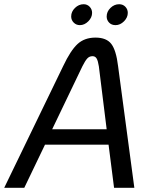

<svg xmlns="http://www.w3.org/2000/svg" viewBox="-34 -889 723 909"><path d="M480 -204H179L81 0H-14L265 -576Q300 -650 333 -680.5Q366 -711 418 -711Q470 -711 493 -681Q516 -651 525 -576L602 0H506ZM471 -277 434 -575Q430 -601 423.5 -612Q417 -623 404 -623Q389 -623 379 -612Q369 -601 356 -575L213 -277ZM303 -811Q303 -834 321 -851.5Q339 -869 362 -869Q379 -869 390.5 -857Q402 -845 402 -828Q402 -806 384 -788Q366 -770 344 -770Q327 -770 315 -782Q303 -794 303 -811ZM471 -811Q471 -834 489 -851.5Q507 -869 530 -869Q548 -869 559.5 -857Q571 -845 571 -828Q571 -806 553 -788Q535 -770 513 -770Q494 -770 482.5 -782Q471 -794 471 -811Z"/></svg>

Font: KoHo Medium
Style: Italic
Weight: 500
Italic angle: -10°
Designer: Cadson Demak & Katatrad Team
Foundry: Cadson Demak Co.,Ltd.
Version: Version 1.000